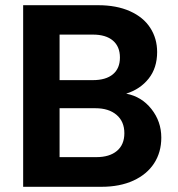

<svg xmlns="http://www.w3.org/2000/svg" viewBox="-20 -718 683 738"><path d="M465 -358Q524 -347 562 -299Q600 -251 600 -189Q600 -133 572.5 -90.5Q545 -48 493 -24Q441 0 370 0H69V-698H357Q428 -698 479.5 -675Q531 -652 557.5 -611Q584 -570 584 -518Q584 -457 551.5 -416Q519 -375 465 -358ZM209 -410H337Q387 -410 414 -432.5Q441 -455 441 -497Q441 -539 414 -562Q387 -585 337 -585H209ZM350 -114Q401 -114 429.5 -138Q458 -162 458 -206Q458 -251 428 -276.5Q398 -302 347 -302H209V-114Z"/></svg>

Font: Fz Poppins SemBd
Style: Regular
Weight: 600
Designer: Ninad Kale (Devanagari), Jonny Pinhorn (Latin)
Foundry: Indian Type Foundry
Version: Vit hóa bi Vntype.Com & FontZin.Com